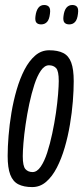

<svg xmlns="http://www.w3.org/2000/svg" viewBox="-20 -750 338 780"><path d="M111 10Q76.5 10 54.3 -1.4Q32.1 -12.8 21.6 -40.6Q11.1 -68.4 11.1 -116.5Q11.1 -152.9 14.8 -198.3Q18.4 -243.6 26.5 -292.1Q34.6 -340.5 47.8 -385.8Q61 -431.1 79.6 -467Q98.3 -503 123.1 -524.4Q147.9 -545.8 179.6 -545.8Q214.8 -545.8 237 -534.6Q259.2 -523.4 269.3 -496Q279.5 -468.7 279.5 -420Q279.5 -383.5 275.9 -337.9Q272.3 -292.2 264.1 -243.8Q256 -195.3 242.8 -150.3Q229.7 -105.4 211 -69.1Q192.3 -32.8 167.5 -11.4Q142.8 10 111 10ZM112.3 -51Q130.3 -51 145.3 -72.7Q160.3 -94.4 171.8 -130Q183.3 -165.5 192.2 -207.5Q201.2 -249.5 207.3 -291.5Q213.3 -333.5 216 -367.8Q218.7 -402.1 218.7 -420.7Q218.7 -461.9 207.9 -473.3Q197.2 -484.8 179 -484.8Q160.9 -484.8 146 -463.1Q131 -441.4 119.5 -405.8Q108 -370.3 99 -328.3Q90.1 -286.3 84 -244.3Q77.9 -202.3 75.2 -168.5Q72.5 -134.7 72.5 -115.7Q72.5 -75 83.3 -63Q94.1 -51 112.3 -51ZM261.2 -650.9Q248.4 -650.9 241.9 -658.2Q235.4 -665.6 237.9 -684.5Q240.7 -707.8 249.9 -718.7Q259.2 -729.7 273.7 -729.7Q287.1 -729.7 293.3 -721.8Q299.5 -714 296.7 -694.1Q294.2 -671.1 285.1 -661Q276.1 -650.9 261.2 -650.9ZM147.1 -650.9Q134 -650.9 127.8 -658.2Q121.6 -665.6 124.1 -684.5Q126.9 -706.4 135.6 -718Q144.3 -729.7 159.5 -729.7Q172.7 -729.7 179.2 -721.8Q185.7 -714 182.9 -694.1Q180.4 -671.1 171.2 -661Q161.9 -650.9 147.1 -650.9Z"/></svg>

Font: Georama
Style: Italic
Weight: 400
Width: 2
Italic angle: -9°
Designer: Jean-Baptiste Levee
Foundry: Production Type
Version: Version 1.000